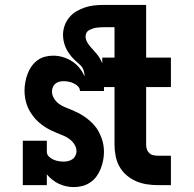

<svg xmlns="http://www.w3.org/2000/svg" viewBox="-20 -755 790 783"><path d="M281 8Q265 8 249.5 4.5Q234 1 220 -5.5Q206 -12 193.5 -22Q181 -32 171 -44V0H73V-181H171V-136Q171 -125 179 -117Q187 -109 197 -104.5Q207 -100 217.5 -98Q228 -96 239 -96Q248 -96 257.5 -98Q267 -100 275 -105.5Q283 -111 287.5 -120Q292 -129 292 -138Q292 -153 284 -165.5Q276 -178 264.5 -187Q253 -196 239.5 -201.5Q226 -207 212.5 -212.5Q199 -218 186 -224.5Q173 -231 161 -239Q149 -247 138 -256.5Q127 -266 118 -277.5Q109 -289 101.5 -301.5Q94 -314 89.5 -327.5Q85 -341 82.5 -355.5Q80 -370 80 -385Q80 -402 83 -419Q86 -436 92 -452.5Q98 -469 108 -483.5Q118 -498 132 -508.5Q146 -519 162.5 -523.5Q179 -528 197 -528Q217 -528 237 -522Q257 -516 274 -505Q291 -494 304 -478Q317 -462 325 -443V-444Q325 -456 321 -468Q317 -480 308.5 -488.5Q300 -497 290.5 -505Q281 -513 273 -522.5Q265 -532 258 -542.5Q251 -553 246.5 -564.5Q242 -576 239.5 -588Q237 -600 237 -613Q237 -632 243.5 -650.5Q250 -669 262.5 -684Q275 -699 292 -709Q309 -719 327.5 -725Q346 -731 365 -733Q384 -735 404 -735H576V-520H677V-400H576V-165Q576 -155 579 -146Q582 -137 589 -130.5Q596 -124 605.5 -122Q615 -120 624 -120H677V0H624Q601 0 578.5 -3.5Q556 -7 535 -16Q514 -25 496 -40.5Q478 -56 467 -76Q456 -96 451.5 -119Q447 -142 447 -165V-400H404V-384H306Q306 -395 298 -403Q290 -411 280 -415.5Q270 -420 259.5 -422Q249 -424 239 -424Q230 -424 221 -421.5Q212 -419 205.5 -413.5Q199 -408 195.5 -399.5Q192 -391 192 -382Q192 -368 199.5 -355Q207 -342 218.5 -333Q230 -324 243.5 -318.5Q257 -313 270.5 -307.5Q284 -302 297 -295.5Q310 -289 322 -281Q334 -273 345 -263.5Q356 -254 365.5 -243Q375 -232 382 -219Q389 -206 394 -192.5Q399 -179 401.5 -164.5Q404 -150 404 -136Q404 -118 400.5 -100.5Q397 -83 390.5 -66.5Q384 -50 373.5 -35.5Q363 -21 348 -11Q333 -1 316 3.5Q299 8 281 8ZM397 -497V-520H447V-644H404Q396 -644 388.5 -643.5Q381 -643 373 -642Q365 -641 358 -638.5Q351 -636 344 -632.5Q337 -629 333 -622Q329 -615 329 -607Q329 -596 334 -586Q339 -576 346 -567.5Q353 -559 360.5 -551Q368 -543 375 -534.5Q382 -526 387.5 -516.5Q393 -507 397 -497Z"/></svg>

Font: Iosevka Etoile Heavy
Style: Regular
Weight: 900
Designer: Belleve Invis
Foundry: Belleve Invis
Version: Version 22.1.2; ttfautohint (v1.8.4)